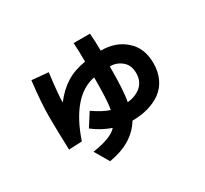

<svg xmlns="http://www.w3.org/2000/svg" viewBox="-143 -784 1206 1129"><g transform="rotate(-30 460.0 -219.5)"><path d="M250 38Q378 19 418 -27Q350 -51 295 -94L351 -182Q416 -137 461 -124Q472 -178 472 -339Q391 -324 327.5 -250.5Q264 -177 221 -49L132 -45Q127 -192 127 -274Q127 -365 144 -509L256 -499Q238 -357 238 -303Q285 -365 340.5 -399.5Q396 -434 472 -446Q472 -531 468 -574H579Q584 -519 584 -456Q687 -456 751 -397Q816 -341 816 -237Q816 -181 795.5 -136Q775 -91 735 -61Q657 -6 540 -6Q471 108 307 135ZM661 -149Q699 -182 699 -237Q699 -289 668 -317Q633 -349 584 -349Q584 -181 570 -114Q622 -118 661 -149Z"/></g></svg>

Font: LINE Seed Sans KR Bold
Style: Regular
Weight: 700
Designer: LINE BX Design & Sandoll Inc & Dalton Maag Ltd
Foundry: Sandoll Inc.
Version: Version 1.000